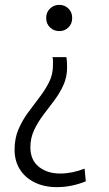

<svg xmlns="http://www.w3.org/2000/svg" viewBox="-20 -551 449 790"><path d="M214 219Q162 219 122.5 199.5Q83 180 61.5 145.5Q40 111 40 65Q40 18 56 -19Q72 -56 95.5 -88Q119 -120 142 -150Q165 -180 181.5 -212Q198 -244 198 -284Q198 -292 198 -300Q198 -308 196 -316H253Q255 -306 255.5 -294Q256 -282 256 -273Q256 -234 241 -201Q226 -168 203.5 -138Q181 -108 158.5 -78.5Q136 -49 120.5 -16Q105 17 105 55Q105 107 139.5 135Q174 163 228 163Q252 163 277 158Q302 153 328 143L333 195Q304 207 274 213Q244 219 214 219ZM224 -423Q202 -423 186 -438Q170 -453 170 -477Q170 -501 186 -516Q202 -531 224 -531Q246 -531 261.5 -516Q277 -501 277 -477Q277 -453 261.5 -438Q246 -423 224 -423Z"/></svg>

Font: Murecho Thin Light
Style: Regular
Weight: 300
Version: Version 1.010